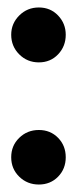

<svg xmlns="http://www.w3.org/2000/svg" viewBox="-20 -494 207 514"><path d="M84 -474Q115 -474 135.5 -452.5Q156 -431 156 -401Q156 -370 135.5 -348.5Q115 -327 84 -327Q53 -327 31.5 -348.5Q10 -370 10 -401Q10 -431 31.5 -452.5Q53 -474 84 -474ZM84 -146Q115 -146 135.5 -125Q156 -104 156 -73Q156 -42 135.5 -21Q115 0 84 0Q53 0 31.5 -21Q10 -42 10 -73Q10 -104 31.5 -125Q53 -146 84 -146Z"/></svg>

Font: Palanquin Dark
Style: Regular
Weight: 400
Designer: Pria Ravichandran
Version: Version 1.001